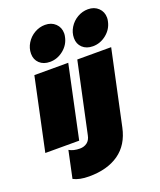

<svg xmlns="http://www.w3.org/2000/svg" viewBox="-189 -859 999 1198"><g transform="rotate(-20 310.5 -260.5)"><path d="M113 -612Q113 -649 133 -681.5Q153 -714 186 -733Q219 -752 256 -752Q298 -752 324.5 -726.5Q351 -701 351 -662Q351 -650 348 -638Q338 -589 297.5 -556.5Q257 -524 208 -524Q165 -524 139 -548.5Q113 -573 113 -612ZM398 -612Q398 -649 418 -681.5Q438 -714 471 -733Q504 -752 541 -752Q583 -752 609.5 -726.5Q636 -701 636 -662Q636 -650 633 -638Q623 -589 582.5 -556.5Q542 -524 493 -524Q450 -524 424 -548.5Q398 -573 398 -612ZM87 -480H312L210 0H-15ZM89 210 127 31Q156 48 198 48Q226 48 246 33Q266 18 272 -13L372 -480H597L491 15Q468 123 391 177Q314 231 193 231Q128 231 89 210Z"/></g></svg>

Font: Prompt Black
Style: Italic
Weight: 900
Italic angle: -12°
Designer: Katatrad Team
Foundry: CadsonDemak
Version: Version 1.001